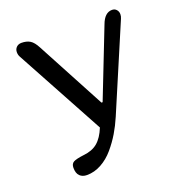

<svg xmlns="http://www.w3.org/2000/svg" viewBox="-128 -818 872 928"><g transform="rotate(-20 307.5 -354.5)"><path d="M354 -305.2 491.2 -655.8Q510.7 -709 548.8 -709Q563 -709 571.5 -699.2Q580.1 -689.5 580.1 -675.8Q580.1 -664.6 575.2 -653.8L389.2 -216.8Q372.1 -176.8 351.1 -141.6Q330.1 -106.4 301.8 -73Q273.4 -39.6 237.5 -19.8Q201.7 0 163.1 0Q140.1 0 126.5 -13.4Q112.8 -26.9 112.8 -55.2Q112.8 -75.7 126.7 -83.5Q140.6 -91.3 180.2 -96.2Q225.1 -100.6 252.9 -124Q280.8 -147.5 299.8 -194.8L53.2 -648.9Q46.9 -659.7 46.9 -673.8Q46.9 -689 56.9 -699Q66.9 -709 83 -709Q109.4 -709 127 -698.2Q144.5 -687.5 160.2 -657.2L348.1 -305.2Z"/></g></svg>

Font: Marmelad
Style: Regular
Weight: 400
Designer: Manvel Shmavonyan
Foundry: Cyreal (www.cyreal.org)
Version: Version 1.000